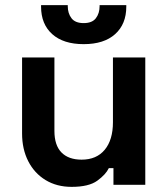

<svg xmlns="http://www.w3.org/2000/svg" viewBox="-20 -720 656 748"><path d="M66 -200V-496H192V-210Q192 -154 219.5 -126Q247 -98 298 -98Q356 -98 388 -136.5Q420 -175 420 -244V-496H546V0H422V-65H404Q392 -40 359 -16Q326 8 259 8Q201 8 157.5 -18.5Q114 -45 90 -92Q66 -139 66 -200ZM140 -694V-700H244V-696Q244 -668 258.5 -649Q273 -630 306 -630Q339 -630 353.5 -649Q368 -668 368 -696V-700H472V-694Q472 -626 428.5 -587Q385 -548 306 -548Q227 -548 183.5 -587Q140 -626 140 -694Z"/></svg>

Font: Space 7353
Style: Regular
Weight: 400
Designer: Christine Claussen + Ruben Lyon  (Space 7353)
Version: Version 1.000;FEAKit 1.0